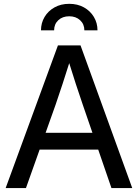

<svg xmlns="http://www.w3.org/2000/svg" viewBox="-20 -959 703 979"><path d="M8.8 0 275.4 -727.5H390.6L654.3 0H548.3L402.3 -424.3Q385.7 -472.2 366.5 -531.2Q347.2 -590.3 318.8 -681.6H347.2Q318.4 -590.3 299.1 -531.2Q279.8 -472.2 263.2 -424.3L112.3 0ZM151.4 -196.3V-281.7H511.7V-196.3ZM333 -939.5Q375.5 -939.5 408 -921.4Q440.4 -903.3 458.7 -872.6Q477.1 -841.8 477.1 -804.2H410.2Q410.2 -835.9 388.4 -856Q366.7 -876 333 -876Q298.8 -876 277.3 -856Q255.9 -835.9 255.9 -804.2H189Q189 -841.8 207.3 -872.6Q225.6 -903.3 258.1 -921.4Q290.5 -939.5 333 -939.5Z"/></svg>

Font: Inter Cardless Display
Style: Regular
Weight: 400
Designer: Rasmus Andersson
Foundry: rsms
Version: Version 4.001;git-9221beed3